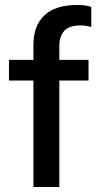

<svg xmlns="http://www.w3.org/2000/svg" viewBox="-20 -750 402 770"><path d="M114 0V-569Q114 -647 158 -688.5Q202 -730 290 -730Q310 -730 323 -728Q336 -726 346 -722V-642Q339 -644 327.5 -646Q316 -648 302 -648Q258 -648 238 -626.5Q218 -605 218 -566V0ZM16 -427V-510H335V-427Z"/></svg>

Font: Instrument Sans Medium
Style: Regular
Weight: 500
Designer: Rodrigo Fuenzalida
Foundry: fragTYPE
Version: Version 1.000;gftools[0.9.28]